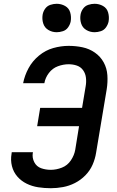

<svg xmlns="http://www.w3.org/2000/svg" viewBox="-20 -985 616 1013"><path d="M248 8Q280 8 312.5 2Q345 -4 375.5 -19.5Q406 -35 430.5 -60Q455 -85 468.5 -116Q482 -147 487 -179L543 -514Q549 -552 546.5 -588.5Q544 -625 527 -656Q510 -687 480.5 -707.5Q451 -728 415.5 -735.5Q380 -743 342 -743Q302 -743 261 -731.5Q220 -720 185.5 -691.5Q151 -663 130.5 -625Q110 -587 102 -546H214Q219 -575 238 -600Q257 -625 285.5 -635.5Q314 -646 342 -646Q365 -646 385.5 -639Q406 -632 418.5 -614.5Q431 -597 433.5 -574.5Q436 -552 432 -530L413 -416H192L176 -319H397L377 -195Q372 -166 354 -139Q336 -112 306.5 -100.5Q277 -89 248 -89Q221 -89 197 -97.5Q173 -106 161 -129Q149 -152 153 -178L154 -182H42Q41 -178 41 -174Q35 -140 43 -108.5Q51 -77 71.5 -53.5Q92 -30 120.5 -16Q149 -2 181.5 3Q214 8 248 8ZM479 -815Q495 -815 512 -820.5Q529 -826 539.5 -841Q550 -856 553 -872Q557 -896 550.5 -919Q544 -942 523.5 -953.5Q503 -965 479 -965Q463 -965 446 -959.5Q429 -954 418.5 -939.5Q408 -925 405 -908Q401 -884 408 -861.5Q415 -839 435 -827Q455 -815 479 -815ZM279 -815Q295 -815 312 -820.5Q329 -826 339.5 -841Q350 -856 353 -872Q357 -896 350.5 -919Q344 -942 323.5 -953.5Q303 -965 279 -965Q263 -965 246 -959.5Q229 -954 218.5 -939.5Q208 -925 205 -908Q201 -884 208 -861.5Q215 -839 235 -827Q255 -815 279 -815Z"/></svg>

Font: Iosevka Sparkle SmBdObl
Style: Regular
Weight: 600
Italic angle: -9°
Designer: Belleve Invis
Foundry: Belleve Invis
Version: Version 4.5.0; ttfautohint (v1.8.3)